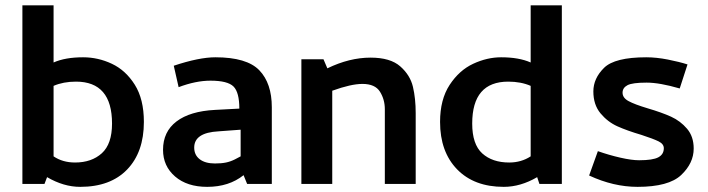

<svg xmlns="http://www.w3.org/2000/svg" viewBox="-20 -708 2725 739"><path d="M66.2 0H151.2L161.2 -26.2Q225 11.2 288.8 11.2Q405 11.2 469.4 -55.6Q533.8 -122.5 533.8 -238.8Q533.8 -326.2 498.8 -381.9Q463.8 -437.5 410.6 -462.5Q357.5 -487.5 300 -487.5Q231.2 -487.5 186.2 -467.5V-687.5H66.2ZM411.2 -232.5Q411.2 -153.8 371.9 -118.1Q332.5 -82.5 268.8 -82.5Q221.2 -82.5 186.2 -106.2V-377.5Q223.8 -393.8 272.5 -393.8Q411.2 -393.8 411.2 -232.5Z M648.8 -455 667.5 -372.5Q733.8 -397.5 790 -397.5Q856.2 -397.5 878.8 -375Q901.2 -352.5 901.2 -290L807.5 -285Q711.2 -280 659.4 -240.6Q607.5 -201.2 607.5 -131.2Q607.5 -68.8 653.8 -28.8Q700 11.2 777.5 11.2Q861.2 11.2 917.5 -33.8L931.2 0H1026.2V-295Q1026.2 -387.5 978.1 -437.5Q930 -487.5 808.8 -487.5Q746.2 -487.5 648.8 -455ZM807.5 -78.8Q770 -78.8 748.8 -95Q727.5 -111.2 727.5 -140Q727.5 -197.5 821.2 -202.5L906.2 -208.8V-106.2Q900 -102.5 883.8 -94.4Q867.5 -86.2 850 -82.5Q832.5 -78.8 807.5 -78.8Z M1140 -480V0H1258.8V-358.8Q1331.2 -385 1375 -385Q1423.8 -385 1442.5 -355Q1461.2 -325 1461.2 -287.5V0H1580V-272.5Q1580 -328.8 1569.4 -373.8Q1558.8 -418.8 1520.6 -452.5Q1482.5 -486.2 1406.2 -486.2Q1325 -486.2 1240 -445L1225 -480Z M2022.5 -467.5Q1977.5 -487.5 1908.8 -487.5Q1855 -487.5 1801.2 -462.5Q1747.5 -437.5 1710.6 -381.2Q1673.8 -325 1673.8 -238.8Q1673.8 -123.8 1739.4 -56.2Q1805 11.2 1918.8 11.2Q1983.8 11.2 2047.5 -26.2L2056.2 0H2142.5V-687.5H2022.5ZM2022.5 -377.5V-106.2Q1986.2 -82.5 1940 -82.5Q1875 -82.5 1836.2 -117.5Q1797.5 -152.5 1797.5 -232.5Q1797.5 -393.8 1936.2 -393.8Q1985 -393.8 2022.5 -377.5Z M2433.8 11.2Q2553.8 11.2 2601.9 -34.4Q2650 -80 2650 -136.2Q2650 -182.5 2624.4 -212.5Q2598.8 -242.5 2563.1 -258.8Q2527.5 -275 2472.5 -291.2Q2422.5 -306.2 2399.4 -318.8Q2376.2 -331.2 2376.2 -351.2Q2376.2 -370 2395 -380Q2413.8 -390 2468.8 -390Q2518.8 -390 2596.2 -367.5L2626.2 -460Q2595 -470 2550.6 -478.8Q2506.2 -487.5 2467.5 -487.5Q2346.2 -487.5 2305 -446.9Q2263.8 -406.2 2263.8 -356.2Q2263.8 -305 2291.2 -271.9Q2318.8 -238.8 2356.2 -221.9Q2393.8 -205 2448.8 -188.8Q2495 -173.8 2515 -163.8Q2535 -153.8 2535 -137.5Q2535 -113.8 2513.8 -102.5Q2492.5 -91.2 2440 -91.2Q2411.2 -91.2 2367.5 -101.2Q2323.8 -111.2 2281.2 -126.2L2247.5 -32.5Q2341.2 11.2 2433.8 11.2Z"/></svg>

Font: Cambay
Style: Bold
Weight: 700
Designer: Pooja Saxena
Foundry: Pooja Saxena
Version: Version 1.096;PS 001.096;hotconv 1.0.70;makeotf.lib2.5.58329